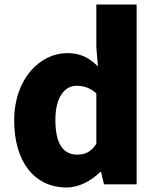

<svg xmlns="http://www.w3.org/2000/svg" viewBox="-20 -819 698 853"><path d="M276 14C330 14 385 -15 425 -55H429L442 0H587V-799H408V-609L415 -524C378 -560 341 -583 278 -583C160 -583 43 -471 43 -284C43 -99 134 14 276 14ZM323 -132C262 -132 226 -178 226 -287C226 -392 271 -438 320 -438C350 -438 381 -429 408 -404V-180C384 -143 357 -132 323 -132Z"/></svg>

Font: Noto Sans CJK KR Black
Style: Regular
Weight: 900
Designer: Ryoko NISHIZUKA (kana & ideographs); Paul D. Hunt (Latin, Greek & Cyrillic); Wenlong ZHANG (bopomofo); Sandoll Communica
Foundry: Adobe Systems Incorporated
Version: Version 1.004;PS 1.004;hotconv 1.0.82;makeotf.lib2.5.63406